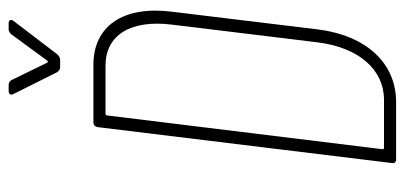

<svg xmlns="http://www.w3.org/2000/svg" viewBox="-266 -670 936 444"><g transform="rotate(-90 202.0 -448.0)"><path d="M207 -884 257 -784C260 -780 263 -777 268 -777H286C290 -777 294 -779 298 -783L375 -884C380 -890 378 -896 370 -896H356C352 -896 347 -893 344 -889L284 -807C283 -805 279 -805 279 -807L239 -889C237 -893 233 -896 228 -896H214C206 -896 203 -891 207 -884ZM55 0H188C278 0 342 -69 356 -181L397 -519C411 -631 364 -700 274 -700H141C135 -700 131 -696 130 -690L47 -10C46 -4 49 0 55 0ZM79 -32 157 -668C157 -670 159 -672 161 -672H272C343 -672 379 -614 367 -518L326 -181C314 -86 263 -28 193 -28H82C80 -28 78 -30 79 -32Z"/></g></svg>

Font: Barlow Condensed Thin
Style: Italic
Weight: 250
Width: 3
Italic angle: -7°
Designer: Jeremy Tribby
Foundry: Tribby Type
Version: Version 1.422;hotconv 1.0.109;makeotfexe 2.5.65596